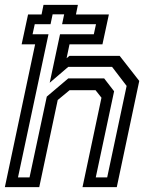

<svg xmlns="http://www.w3.org/2000/svg" viewBox="-28 -770 644 790"><path d="M-8 0 116.5 -587.5H61L87.5 -710.5H143L151 -750H292.5L284.5 -710.5H420L393.5 -587.5H258L246 -530.5L257.5 -540H464.5L545 -437L452.5 0H311.5L389.5 -368L365 -399H258.5L209.5 -358.5L133.5 0ZM46 -40H93.5L164.5 -372.5L253 -447.5H400.5L441.5 -394.5L366 -40H413L493 -416.5L433 -495H253L176.5 -429.5L219 -629H358L367 -670.5H227.5L236 -711H188.5L180 -670.5H115L106 -629H171.5Z"/></svg>

Font: Tourney Thin Medium
Style: Italic
Weight: 500
Italic angle: -12°
Version: Version 1.015